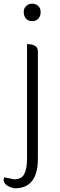

<svg xmlns="http://www.w3.org/2000/svg" viewBox="-47 -773 325 1044"><path d="M33 251Q-38 237 -25 191L30 202Q71 202 85 173Q100 145 100 88V-533Q159 -533 159 -494V90Q159 251 33 251ZM95 -671Q82 -685 82 -707Q82 -728 95 -740Q108 -753 128 -753Q148 -753 161 -740Q174 -728 174 -707Q174 -685 161 -671Q148 -658 128 -658Q108 -658 95 -671Z"/></svg>

Font: Swei Half Moon CJK SC
Style: Light
Weight: 300
Version: Version 2.071